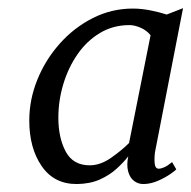

<svg xmlns="http://www.w3.org/2000/svg" viewBox="-20 -822 480 482"><path d="M369 -439.5Q367 -422 368.5 -410.2Q370 -398.5 378.5 -398.5Q384 -398.5 392.2 -402Q400.5 -405.5 412 -415L422.5 -397Q420 -393.5 407.2 -384.8Q394.5 -376 376.8 -368.2Q359 -360.5 341.5 -360Q327 -359.5 316.2 -368Q305.5 -376.5 301.5 -392.5Q297.5 -408.5 302 -429.5Q290 -414 272.2 -398Q254.5 -382 230.2 -371.2Q206 -360.5 173.5 -360Q116 -359.5 84.8 -404.8Q53.5 -450 53.5 -519.5Q53.5 -572 73.8 -622Q94 -672 129.8 -712.2Q165.5 -752.5 212.8 -776.5Q260 -800.5 313.5 -800.5Q335 -800.5 358.5 -795.8Q382 -791 398.5 -785.5L439.5 -801.5ZM358 -733.5Q348 -746 332.8 -752.5Q317.5 -759 305 -759Q264 -759 231 -739.2Q198 -719.5 174.8 -686Q151.5 -652.5 139 -611Q126.5 -569.5 126.5 -526.5Q126.5 -476 145 -441.5Q163.5 -407 205 -407Q232 -407 258.8 -425.8Q285.5 -444.5 304 -463Z"/></svg>

Font: Merriweather 24pt Light
Style: Italic
Weight: 300
Italic angle: -7.8°
Version: Version 2.101